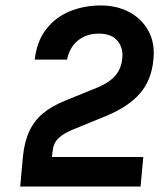

<svg xmlns="http://www.w3.org/2000/svg" viewBox="-20 -682 584 702"><path d="M172.1 -127.1 170 -108H503.9L494 0H53.9L64 -111Q69.6 -165.5 87.8 -203.5Q105.9 -241.6 137.7 -267.9Q169.5 -294.2 216 -313L340.9 -364Q381.5 -381.4 402.9 -407.1Q424.3 -432.8 427.1 -470.1Q431 -507.6 409 -533.4Q386.9 -559.1 340.9 -559.1Q297.5 -559.1 266.2 -534.9Q235 -510.6 225 -464.1H107Q114.5 -530.6 148.3 -574.5Q182.1 -618.5 234.3 -640.2Q286.5 -662 349 -662Q408 -662 453.6 -637.3Q499.1 -612.5 523.1 -568.3Q547 -524.1 540.9 -465Q534.3 -389.9 492.6 -341.4Q450.9 -293 373 -260.1L246 -208Q209.2 -193 191.9 -174.7Q174.5 -156.5 172.1 -127.1Z"/></svg>

Font: Karla
Style: Italic
Weight: 400
Italic angle: -8°
Designer: Jonathan Pinhorn
Version: Version 2.004;gftools[0.9.33]